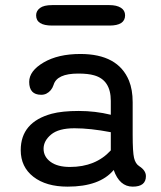

<svg xmlns="http://www.w3.org/2000/svg" viewBox="-20 -714 623 742"><path d="M408.2 -203.1Q329.1 -218.3 267.8 -218.3Q206.5 -218.3 177.5 -194.1Q148.4 -169.9 148.4 -139.2Q148.4 -108.4 175.3 -88.6Q202.1 -68.8 250.5 -68.8Q349.6 -68.8 408.2 -132.8ZM419.4 -57.1Q365.7 7.3 241.2 7.3Q158.2 7.3 109.1 -30.8Q60.1 -68.8 60.1 -133.8Q60.1 -241.7 179.7 -274.4Q220.2 -285.2 284.4 -285.2Q348.6 -285.2 408.2 -270.5V-324.2Q408.2 -404.8 343.8 -422.9Q320.8 -429.7 282.2 -429.7Q199.7 -429.7 187 -385.7Q179.2 -362.3 159.2 -352.1Q150.4 -347.7 139.2 -347.7Q92.8 -347.7 92.8 -397.5Q92.8 -439.9 148.7 -472.7Q204.6 -505.4 290.5 -505.4Q436 -505.4 478.5 -402.3Q492.7 -367.2 492.7 -319.3V-192.9Q492.7 -126.5 498 -103.8Q503.4 -81.1 518.1 -71.8Q543.9 -55.2 543.9 -33.2Q543.9 7.3 492.9 7.3Q441.9 7.3 419.4 -57.1ZM181.6 -615.2Q119.6 -615.2 119.6 -654.8Q119.6 -671.9 134.5 -683.1Q149.4 -694.3 181.6 -694.3H402.8Q430.7 -694.3 447 -684.1Q463.4 -673.8 463.4 -654.8Q463.4 -615.2 402.8 -615.2Z"/></svg>

Font: Oldenburg
Style: Regular
Weight: 400
Designer: Nicole Fally
Foundry: Nicole Fally
Version: Version 1.001